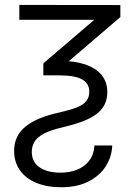

<svg xmlns="http://www.w3.org/2000/svg" viewBox="-20 -560 555 796"><path d="M60.1 -539.6 479 -539.1V-489.3L196.8 -247.6H159.7V-297.4L371.1 -478H60.1ZM111.8 69.3Q111.8 111.3 143.6 133.5Q175.3 155.8 231.4 155.8Q267.6 155.8 298.3 144Q329.1 132.3 349.1 107.2Q369.1 82 371.6 43H445.3Q443.8 89.4 418.7 128.9Q393.6 168.5 346.9 192.4Q300.3 216.3 234.4 216.3Q174.3 216.3 130.4 198Q86.4 179.7 62.5 145.8Q38.6 111.8 38.6 65.4Q38.6 33.2 50.8 8.1Q63 -17.1 86.7 -36.1Q110.4 -55.2 145 -69.3Q179.7 -83.5 224.6 -93.3Q271 -104 298.3 -114.7Q325.7 -125.5 337.9 -141.1Q350.1 -156.7 350.1 -180.2Q350.1 -213.9 320.6 -230.7Q291 -247.6 223.1 -247.6H192.9L197.3 -308.1H223.1Q287.6 -308.1 332.8 -293Q377.9 -277.8 401.4 -248.8Q424.8 -219.7 424.8 -178.7Q424.8 -147.9 412.8 -125Q400.9 -102.1 377.4 -85.2Q354 -68.4 319.1 -55.4Q284.2 -42.5 237.8 -31.7Q188.5 -20.5 161.1 -5.6Q133.8 9.3 122.8 28.1Q111.8 46.9 111.8 69.3Z"/></svg>

Font: Inter 18pt Light
Style: Regular
Weight: 300
Designer: Rasmus Andersson
Foundry: rsms
Version: Version 4.001;git-66647c0bb